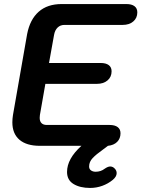

<svg xmlns="http://www.w3.org/2000/svg" viewBox="-20 -720 698 948"><path d="M658 -659Q658 -631 638 -614Q618 -597 586 -597H298Q278 -597 264.5 -584Q251 -571 247 -548L222 -409H477Q503 -409 517 -398.5Q531 -388 531 -368Q531 -340 511 -323Q491 -306 459 -306H204L177 -152Q176 -147 176 -138Q176 -121 185 -112Q194 -103 211 -103H521Q547 -103 561 -92.5Q575 -82 575 -62Q575 -36 558.5 -19.5Q542 -3 513 0L509 3L489 18Q455 42 437.5 60.5Q420 79 420 102Q420 115 429.5 121.5Q439 128 452 128Q478 128 497 113Q513 102 524 102Q538 102 548 114Q556 123 556 135Q556 152 537 168Q514 187 485 197.5Q456 208 425 208Q375 208 343 188.5Q311 169 311 129Q311 64 382 0H177Q111 0 76 -30Q41 -60 41 -116Q41 -133 44 -152L114 -552Q128 -624 171 -662Q214 -700 284 -700H604Q630 -700 644 -689.5Q658 -679 658 -659Z"/></svg>

Font: Kodchasan
Style: Bold Italic
Weight: 700
Italic angle: -10°
Version: Version 1.000; ttfautohint (v1.6)